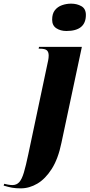

<svg xmlns="http://www.w3.org/2000/svg" viewBox="-142 -793 491 1053"><path d="M222 -623Q190 -623 167 -638Q144 -653 144 -685Q144 -718 159 -737Q174 -756 198 -764.5Q222 -773 248 -773Q280 -773 304.5 -759Q329 -745 329 -711Q329 -623 222 -623ZM-28 240Q-56 240 -75.5 236.5Q-95 233 -122 225L-119 215Q-112 217 -98 219.5Q-84 222 -74 222Q-51 222 -36.5 206Q-22 190 -11 153Q0 116 13 54L115 -428Q119 -446 122 -461Q125 -476 125 -488Q125 -508 115 -517Q105 -526 76 -526H70L72 -536H307L195 -10Q177 78 142 133Q107 188 63 214Q19 240 -28 240Z"/></svg>

Font: Noto Serif Display ExtraCondensed Black
Style: Italic
Weight: 900
Width: 2
Italic angle: -12°
Designer: Monotype Design Team
Foundry: Monotype Imaging Inc.
Version: Version 2.009